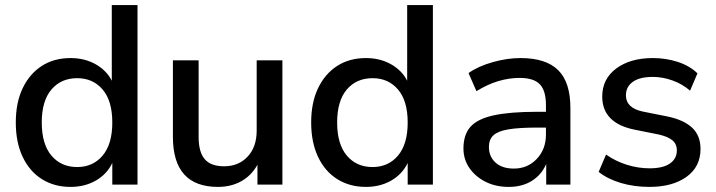

<svg xmlns="http://www.w3.org/2000/svg" viewBox="-20 -725 2812 754"><path d="M257 9Q193 9 144.5 -21.5Q96 -52 69 -109Q42 -166 42 -244Q42 -322 69 -378.5Q96 -435 144 -466Q192 -497 257 -497Q312 -497 355 -473Q398 -449 419 -408V-705H520V0H421V-85Q400 -41 356.5 -16Q313 9 257 9ZM283 -69Q345 -69 383 -114Q421 -159 421 -244Q421 -329 383 -373.5Q345 -418 283 -418Q220 -418 182 -373.5Q144 -329 144 -244Q144 -159 182 -114Q220 -69 283 -69Z M836 9Q659 9 659 -188V-488H760V-187Q760 -128 784 -100Q808 -72 860 -72Q917 -72 952.5 -110Q988 -148 988 -212V-488H1089V0H991V-78Q967 -35 927 -13Q887 9 836 9Z M1417 9Q1353 9 1304.5 -21.5Q1256 -52 1229 -109Q1202 -166 1202 -244Q1202 -322 1229 -378.5Q1256 -435 1304 -466Q1352 -497 1417 -497Q1472 -497 1515 -473Q1558 -449 1579 -408V-705H1680V0H1581V-85Q1560 -41 1516.5 -16Q1473 9 1417 9ZM1443 -69Q1505 -69 1543 -114Q1581 -159 1581 -244Q1581 -329 1543 -373.5Q1505 -418 1443 -418Q1380 -418 1342 -373.5Q1304 -329 1304 -244Q1304 -159 1342 -114Q1380 -69 1443 -69Z M1978 9Q1927 9 1887 -11Q1847 -31 1823.5 -65Q1800 -99 1800 -142Q1800 -196 1827.5 -227Q1855 -258 1918.5 -272Q1982 -286 2090 -286H2124V-312Q2124 -369 2100 -394Q2076 -419 2021 -419Q1979 -419 1937 -406.5Q1895 -394 1851 -367L1820 -438Q1858 -465 1915 -481Q1972 -497 2024 -497Q2124 -497 2172 -449.5Q2220 -402 2220 -301V0H2125V-81Q2107 -39 2069 -15Q2031 9 1978 9ZM1998 -63Q2052 -63 2088 -101Q2124 -139 2124 -197V-224H2091Q2018 -224 1976.5 -217Q1935 -210 1917.5 -193.5Q1900 -177 1900 -148Q1900 -110 1926 -86.5Q1952 -63 1998 -63Z M2530 9Q2470 9 2418 -6.5Q2366 -22 2331 -50L2360 -118Q2397 -92 2441.5 -78Q2486 -64 2531 -64Q2584 -64 2611 -83Q2638 -102 2638 -134Q2638 -160 2620 -174.5Q2602 -189 2566 -197L2471 -216Q2345 -242 2345 -346Q2345 -415 2400 -456Q2455 -497 2544 -497Q2595 -497 2641.5 -482Q2688 -467 2719 -437L2690 -369Q2660 -395 2621 -409Q2582 -423 2544 -423Q2492 -423 2465 -403.5Q2438 -384 2438 -351Q2438 -301 2504 -287L2599 -268Q2664 -255 2697.5 -224Q2731 -193 2731 -140Q2731 -70 2676 -30.5Q2621 9 2530 9Z"/></svg>

Font: Nunito Sans SemiBold
Style: Regular
Weight: 600
Designer: Vernon Adams
Foundry: Vernon Adams
Version: Version 3.101; ttfautohint (v1.8.4.7-5d5b);gftools[0.9.27]